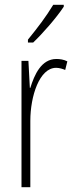

<svg xmlns="http://www.w3.org/2000/svg" viewBox="-20 -784 311 804"><path d="M247 -756V-764H203C172 -713 140 -671 97 -618V-606H119C158 -643 216 -709 247 -756ZM216 -537C153 -537 124 -471 107 -416H105L99 -529H70V0H107V-278C107 -381 145 -500 215 -500C229 -500 244 -495 253 -491L262 -527C247 -535 230 -537 216 -537Z"/></svg>

Font: Noto Sans Georgian ExtraCondensed ExtraLight
Style: Regular
Weight: 200
Width: 2
Designer: Monotype Design Team, Akaki Razmadze
Foundry: Google LLC
Version: Version 2.005